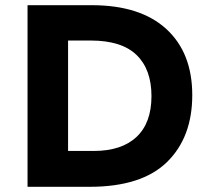

<svg xmlns="http://www.w3.org/2000/svg" viewBox="-20 -719 809 739"><path d="M325 0H86V-699H333Q520 -699 620 -607.5Q720 -516 720 -353Q720 -190 622.5 -95Q525 0 325 0ZM329 -563H242V-138H341Q448 -138 505.5 -192Q563 -246 563 -349Q563 -452 505.5 -507.5Q448 -563 329 -563Z"/></svg>

Font: Montreal
Style: Bold
Weight: 700
Designer: Julieta Ulanovsky, usr_local_share
Foundry: Julieta Ulanovsky, usr_local_share
Version: Version 2.001